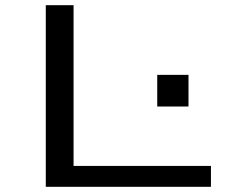

<svg xmlns="http://www.w3.org/2000/svg" viewBox="-20 -720 940 740"><path d="M156.5 0V-700H263.5V-80.5H793V0ZM586 -431.5H706.5V-309.5H586Z"/></svg>

Font: Trispace Expanded
Style: Regular
Weight: 400
Width: 7
Designer: Tyler Finck
Foundry: Etcetera Type Company
Version: Version 1.210; ttfautohint (v1.8.3)